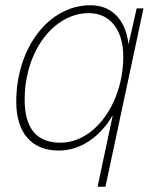

<svg xmlns="http://www.w3.org/2000/svg" viewBox="-20 -562 596 732"><path d="M204 12C287 12 362 -40 410 -123L352 150H382L527 -530H501L470 -393C460 -480 412 -542 325 -542C166 -542 42 -380 42 -174C42 -56 100 12 204 12ZM210 -18C122 -18 74 -70 74 -182C74 -364 183 -512 319 -512C398 -512 450 -450 450 -346C450 -173 344 -18 210 -18Z"/></svg>

Font: Geist Thin
Style: Italic
Weight: 100
Italic angle: -12°
Designer: Basement.studio, Andrés Briganti, Mateo Zaragoza
Foundry: Basement.studio, Vercel, Andrés Briganti, Guido Ferreyra, Mateo Zaragoza
Version: Version 1.500